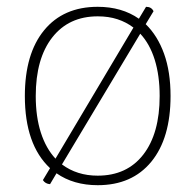

<svg xmlns="http://www.w3.org/2000/svg" viewBox="-20 -532 574 564"><path d="M431 -499 408 -461Q443 -427 462 -374Q481 -321 481 -250Q481 -126 424.5 -57Q368 12 267 12Q196 12 146 -23L127 9Q113 8 106 -3L127 -38Q53 -107 53 -250Q53 -374 109.5 -443Q166 -512 267 -512Q338 -512 388 -477L409 -512Q425 -512 431 -499ZM85 -250Q85 -189 100 -142.5Q115 -96 143 -66L372 -451Q351 -467 325 -475.5Q299 -484 267 -484Q182 -484 133.5 -422Q85 -360 85 -250ZM267 -16Q353 -16 401 -78Q449 -140 449 -250Q449 -310 434.5 -356.5Q420 -403 392 -433L162 -49Q206 -16 267 -16Z"/></svg>

Font: Arima Thin Thin
Style: Regular
Weight: 250
Version: Version 1.100